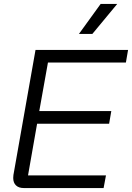

<svg xmlns="http://www.w3.org/2000/svg" viewBox="-20 -953 669 973"><path d="M47 -51Q47 -61 48 -66L160 -700H629L618 -636H223L179 -390H544L533 -326H168L122 -64H517L505 0H101Q75 0 61 -13.5Q47 -27 47 -51ZM490 -933H574L448 -781H380Z"/></svg>

Font: Bai Jamjuree
Style: Italic
Weight: 400
Italic angle: -10°
Version: Version 1.000; ttfautohint (v1.6)